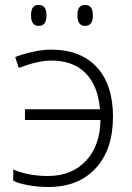

<svg xmlns="http://www.w3.org/2000/svg" viewBox="-20 -740 531 770"><path d="M33.2 -15.1V-60.1Q95.2 -34.2 171.9 -34.2Q267.6 -34.2 324.7 -95Q381.8 -155.8 382.8 -258.8H80.1V-301.8H380.9Q372.6 -397.9 322.5 -447.5Q272.5 -497.1 185.1 -497.1Q133.3 -497.1 55.2 -467.8L41 -511.2Q68.4 -522.5 109.4 -531.7Q150.4 -541 184.1 -541Q303.2 -541 368.2 -470.7Q433.1 -400.4 433.1 -272Q433.1 -140.6 364 -65.4Q294.9 9.8 174.8 9.8Q129.9 9.8 91.3 2.4Q52.7 -4.9 33.2 -15.1ZM104.5 -678.2Q104.5 -700.7 112.1 -710.4Q119.6 -720.2 135.3 -720.2Q166.5 -720.2 166.5 -678.2Q166.5 -636.2 135.3 -636.2Q104.5 -636.2 104.5 -678.2ZM290.5 -678.2Q290.5 -700.7 298.1 -710.4Q305.7 -720.2 321.3 -720.2Q352.5 -720.2 352.5 -678.2Q352.5 -636.2 321.3 -636.2Q290.5 -636.2 290.5 -678.2Z"/></svg>

Font: Open Sans Light
Style: Regular
Weight: 300
Foundry: Ascender Corporation
Version: Version 1.10